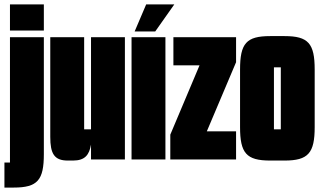

<svg xmlns="http://www.w3.org/2000/svg" viewBox="-30 -720 1453 867"><path d="M15 -582H168V-700H15ZM15 -552V14H-10V127H32C140 127 168 93 168 -24V-552Z M300 5C354 5 373 -21 381 -67V0H534V-552H381V-136H350V-552H197V-102C197 -26 215 5 276 5Z M578 -578H671L757 -700H630ZM717 -552H564V0H717Z M753 -425H871L739 -112V0H1036V-127H904L1036 -439V-552H753Z M1391 -406C1391 -524 1362 -557 1255 -557H1190C1082 -557 1054 -524 1054 -406V-146C1054 -29 1082 5 1190 5H1255C1362 5 1391 -29 1391 -146ZM1207 -416H1238V-136H1207Z"/></svg>

Font: Queering Heavy
Style: Bold
Weight: 900
Designer: Adam Naccarato
Foundry: adamnac
Version: Version 2.000;hotconv 1.0.109;makeotfexe 2.5.65596